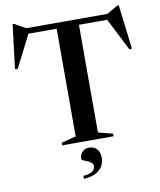

<svg xmlns="http://www.w3.org/2000/svg" viewBox="-102 -832 940 1129"><g transform="rotate(-10 368.5 -267.5)"><path d="M522 -15.5V0H215V-15.5L302 -38V-681H133.5L34.5 -486.5L19.5 -490L51.5 -752.5H60.5L126.5 -715H610.5L676.5 -752.5H685.5L717.5 -490L702.5 -486.5L603.5 -681H435V-38ZM306.5 198.5Q346.5 195 362.2 182.5Q378 170 378 153.5Q378 140 368 131.8Q358 123.5 344.8 118.2Q331.5 113 321.5 108.8Q311.5 104.5 311.5 98.5Q311.5 72.5 327.5 56.5Q343.5 40.5 369 40.5Q395.5 40.5 413.5 59.2Q431.5 78 431.5 111.5Q431.5 135.5 420.5 158.2Q409.5 181 382.2 197Q355 213 306.5 216.5Z"/></g></svg>

Font: Newsreader 72pt Medium
Style: Regular
Weight: 500
Designer: Hugues Gentile
Foundry: Production Type
Version: Version 1.003; ttfautohint (v1.8.3)